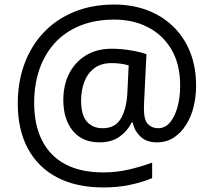

<svg xmlns="http://www.w3.org/2000/svg" viewBox="-20 -734 939 843"><path d="M841 -357Q841 -311 830.5 -267Q820 -223 798 -187.5Q776 -152 744 -130.5Q712 -109 668 -109Q622 -109 595.5 -135.5Q569 -162 563 -196H558Q540 -159 505 -134Q470 -109 417 -109Q341 -109 299.5 -160Q258 -211 258 -295Q258 -361 284 -411.5Q310 -462 357.5 -491Q405 -520 470 -520Q514 -520 556.5 -512.5Q599 -505 623 -496L613 -293Q612 -275 612 -267.5Q612 -260 612 -257Q612 -205 630.5 -188Q649 -171 674 -171Q705 -171 726.5 -196.5Q748 -222 759.5 -264.5Q771 -307 771 -358Q771 -451 733.5 -515.5Q696 -580 630.5 -614Q565 -648 482 -648Q397 -648 331 -621Q265 -594 220.5 -545Q176 -496 153 -429.5Q130 -363 130 -283Q130 -185 165 -116.5Q200 -48 267.5 -12.5Q335 23 433 23Q494 23 549.5 9.5Q605 -4 648 -20V48Q605 66 551.5 77.5Q498 89 433 89Q315 89 231 45Q147 1 102.5 -81.5Q58 -164 58 -280Q58 -373 87 -452.5Q116 -532 171 -590.5Q226 -649 304.5 -681.5Q383 -714 482 -714Q560 -714 625.5 -689.5Q691 -665 739.5 -618.5Q788 -572 814.5 -506Q841 -440 841 -357ZM336 -293Q336 -229 361.5 -200Q387 -171 430 -171Q486 -171 510.5 -213Q535 -255 539 -322L545 -447Q532 -451 512 -454Q492 -457 471 -457Q422 -457 392 -433Q362 -409 349 -371.5Q336 -334 336 -293Z"/></svg>

Font: hexlkorean05
Style: Book
Weight: 400
Designer: Jelle Bosma - Monotype Design Team
Foundry: Monotype Imaging Inc.
Version: Version 2.003